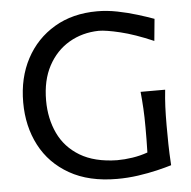

<svg xmlns="http://www.w3.org/2000/svg" viewBox="-54 -825 885 890"><g transform="rotate(-5 388.0 -380.0)"><path d="M605.5 -98.1Q606.4 -131.3 606.7 -159.2Q606.9 -187 606.9 -214.4Q606.9 -264.2 604.7 -302.5Q602.5 -340.8 598.6 -380.9H712.9Q708.5 -340.8 706.8 -302.5Q705.1 -264.2 705.1 -214.4Q705.1 -172.4 705.8 -129.2Q706.5 -85.9 710 -29.8Q683.1 -21.5 642.1 -11.7Q601.1 -2 553 4.9Q504.9 11.7 455.6 11.7Q324.7 11.7 234.6 -39.6Q144.5 -90.8 98.4 -179.2Q52.2 -267.6 52.2 -379.4Q52.2 -493.7 99.1 -581.8Q146 -669.9 231 -720.2Q315.9 -770.5 430.2 -770.5Q476.1 -770.5 523.9 -761Q571.8 -751.5 615.5 -738Q659.2 -724.6 692.4 -712.4L682.6 -610.4Q595.7 -647.9 529.3 -663.8Q462.9 -679.7 429.7 -679.7Q353 -678.2 291.7 -642.3Q230.5 -606.4 194.6 -539.8Q158.7 -473.1 158.7 -378.9Q158.7 -294.4 190.9 -226.1Q223.1 -157.7 290.5 -117.2Q357.9 -76.7 462.9 -74.7Q497.6 -74.7 534.4 -80.3Q571.3 -85.9 605.5 -98.1Z"/></g></svg>

Font: Pinar Medium
Style: Regular
Weight: 500
Designer: Amin Abedi
Version: Version 3.000